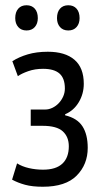

<svg xmlns="http://www.w3.org/2000/svg" viewBox="-20 -703 391 731"><path d="M97 -224V-286H152Q166 -286 179.5 -292.5Q193 -299 203.5 -310Q214 -321 220.5 -335.5Q227 -350 227 -366Q227 -405 206.5 -423Q186 -441 144 -441Q113 -441 87.5 -432Q62 -423 48 -413L27 -470Q52 -486 85.5 -496Q119 -506 162 -506Q228 -506 263.5 -475.5Q299 -445 299 -384Q299 -346 280 -314Q261 -282 228 -268V-264Q274 -253 294 -222Q314 -191 314 -140Q314 -77 272 -34.5Q230 8 143 8Q103 8 75.5 0.5Q48 -7 26 -19L45 -81Q64 -69 90 -63Q116 -57 144 -57Q193 -57 217.5 -80Q242 -103 242 -146Q242 -182 219 -203Q196 -224 142 -224ZM38 -634Q38 -657 49.5 -670Q61 -683 81 -683Q101 -683 112.5 -670Q124 -657 124 -634Q124 -613 112.5 -600Q101 -587 81 -587Q61 -587 49.5 -600Q38 -613 38 -634ZM197 -634Q197 -657 208.5 -670Q220 -683 240 -683Q260 -683 271.5 -670Q283 -657 283 -634Q283 -613 271.5 -600Q260 -587 240 -587Q220 -587 208.5 -600Q197 -613 197 -634Z"/></svg>

Font: PT Sans Narrow
Style: Regular
Weight: 400
Width: 3
Designer: A.Korolkova, O.Umpeleva, V.Yefimov
Foundry: ParaType Ltd
Version: Version 2.003W OFL